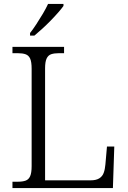

<svg xmlns="http://www.w3.org/2000/svg" viewBox="-20 -951 645 971"><path d="M43 0V-32H70Q94 -32 109.5 -37.5Q125 -43 132.5 -60Q140 -77 140 -111V-603Q140 -638 132.5 -654.5Q125 -671 109.5 -676.5Q94 -682 70 -682H43V-714H304V-682H278Q255 -682 239.5 -677Q224 -672 216 -655.5Q208 -639 208 -605V-39H438Q466 -39 482 -49Q498 -59 504.5 -77Q511 -95 513 -119L521 -210H558L551 0ZM132 -784Q147 -803 164 -829Q181 -855 197 -882Q213 -909 223 -931H301V-921Q292 -908 274.5 -888Q257 -868 235.5 -846Q214 -824 192.5 -804.5Q171 -785 154 -771H132Z"/></svg>

Font: Noto Serif Khmer Light
Style: Regular
Weight: 300
Version: Version 2.003